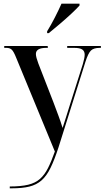

<svg xmlns="http://www.w3.org/2000/svg" viewBox="-20 -786 568 1043"><path d="M33 227Q94 227 133 217.5Q172 208 197 186Q222 164 240.5 127.5Q259 91 278 37L68 -472Q55 -505 44.5 -515.5Q34 -526 15 -526H3V-536H239L240 -526H232Q175 -526 175 -493Q175 -484 178.5 -471Q182 -458 188 -442L270 -231Q286 -188 297.5 -157.5Q309 -127 320 -91Q330 -122 340 -153.5Q350 -185 358 -211L430 -438Q440 -472 440 -489Q440 -508 427 -517Q414 -526 382 -526H345V-536H528V-526H522Q489 -526 474 -511.5Q459 -497 444 -450L298 14Q276 82 254.5 126Q233 170 205.5 194Q178 218 139.5 227.5Q101 237 45 237H33ZM236 -616Q257 -650 278 -691Q299 -732 314 -766H412V-756Q397 -739 367.5 -711.5Q338 -684 304.5 -655.5Q271 -627 245 -606H236Z"/></svg>

Font: Noto Serif Display SemiCondensed Medium
Style: Regular
Weight: 500
Width: 4
Designer: Monotype Design Team
Foundry: Monotype Imaging Inc.
Version: Version 2.009